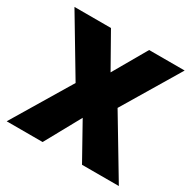

<svg xmlns="http://www.w3.org/2000/svg" viewBox="-155 -856 1012 1011"><g transform="rotate(30 350.5 -350.0)"><path d="M9.5 0 223 -356 17.5 -700H239.5L354.5 -496.5L471.5 -700H687.5L480 -353L691.5 0H467.5L347 -216L228 0Z"/></g></svg>

Font: Geologica Roman ExtraBold
Style: Regular
Weight: 800
Designer: Sindre Bremnes, Frode Helland
Foundry: Monokrom Skriftforlag AS
Version: Version 1.010;gftools[0.9.28]